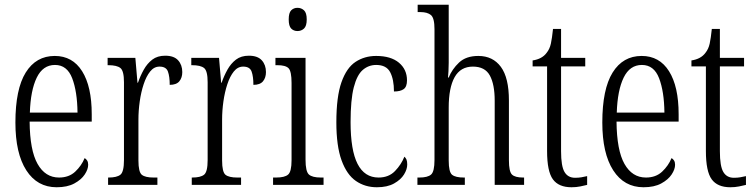

<svg xmlns="http://www.w3.org/2000/svg" viewBox="-20 -780 3186 810"><path d="M219 10Q137 10 91 -61.5Q45 -133 45 -263Q45 -404 88.5 -474Q132 -544 211 -544Q286 -544 326.5 -479.5Q367 -415 367 -298V-267H105Q106 -146 138.5 -88.5Q171 -31 229 -31Q271 -31 297.5 -56Q324 -81 337 -113Q343 -110 347.5 -103Q352 -96 352 -85Q352 -66 337.5 -44Q323 -22 293.5 -6Q264 10 219 10ZM307 -305Q306 -394 284.5 -450Q263 -506 212 -506Q161 -506 135 -452.5Q109 -399 106 -305Z M436 0V-31H438Q473 -31 488 -43Q503 -55 503 -105V-433Q503 -481 488 -493Q473 -505 437 -505H434V-536H551L560 -431H562Q572 -460 586.5 -486Q601 -512 622.5 -528.5Q644 -545 677 -545Q714 -545 731.5 -525.5Q749 -506 749 -476Q749 -452 736.5 -437Q724 -422 696 -422Q696 -457 688.5 -478Q681 -499 653 -499Q630 -499 613.5 -478.5Q597 -458 586 -424.5Q575 -391 569.5 -352Q564 -313 564 -275V-103Q564 -54 578.5 -42.5Q593 -31 628 -31H644V0Z M789 0V-31H791Q826 -31 841 -43Q856 -55 856 -105V-433Q856 -481 841 -493Q826 -505 790 -505H787V-536H904L913 -431H915Q925 -460 939.5 -486Q954 -512 975.5 -528.5Q997 -545 1030 -545Q1067 -545 1084.5 -525.5Q1102 -506 1102 -476Q1102 -452 1089.5 -437Q1077 -422 1049 -422Q1049 -457 1041.5 -478Q1034 -499 1006 -499Q983 -499 966.5 -478.5Q950 -458 939 -424.5Q928 -391 922.5 -352Q917 -313 917 -275V-103Q917 -54 931.5 -42.5Q946 -31 981 -31H997V0Z M1235 -649Q1219 -649 1208.5 -659.5Q1198 -670 1198 -698Q1198 -726 1208.5 -736.5Q1219 -747 1235 -747Q1251 -747 1262.5 -736.5Q1274 -726 1274 -698Q1274 -670 1262.5 -659.5Q1251 -649 1235 -649ZM1132 0V-31H1145Q1181 -31 1195.5 -43.5Q1210 -56 1210 -104V-430Q1210 -479 1197.5 -492Q1185 -505 1150 -505H1142V-536H1269V-106Q1269 -57 1283 -44Q1297 -31 1334 -31H1345V0Z M1570 10Q1520 10 1481.5 -16.5Q1443 -43 1421 -103.5Q1399 -164 1399 -264Q1399 -372 1420.5 -433Q1442 -494 1480 -519Q1518 -544 1567 -544Q1629 -544 1663 -515.5Q1697 -487 1697 -441Q1697 -414 1683 -404Q1669 -394 1642 -394Q1642 -445 1626 -475.5Q1610 -506 1567 -506Q1535 -506 1510.5 -485Q1486 -464 1472.5 -411.5Q1459 -359 1459 -265Q1459 -146 1488.5 -88.5Q1518 -31 1577 -31Q1620 -31 1646.5 -58.5Q1673 -86 1686 -119Q1692 -114 1695 -106.5Q1698 -99 1698 -86Q1698 -66 1684.5 -44Q1671 -22 1642.5 -6Q1614 10 1570 10Z M1741 0V-31H1749Q1784 -31 1798.5 -43.5Q1813 -56 1813 -105V-657Q1813 -704 1798 -716.5Q1783 -729 1754 -729H1742V-760H1873V-515Q1873 -497 1872 -479.5Q1871 -462 1870 -453H1873Q1887 -488 1916.5 -516Q1946 -544 1998 -544Q2059 -544 2093 -498Q2127 -452 2127 -356V-104Q2127 -56 2140 -43.5Q2153 -31 2187 -31H2191V0H2067V-355Q2067 -424 2046.5 -461.5Q2026 -499 1975 -499Q1923 -499 1898 -454.5Q1873 -410 1873 -326V-103Q1873 -54 1887.5 -42.5Q1902 -31 1937 -31H1941V0Z M2391 10Q2337 10 2312.5 -23.5Q2288 -57 2288 -143V-500H2227V-525Q2267 -531 2286 -557Q2299 -573 2304 -596Q2309 -619 2313 -658H2347V-536H2449V-500H2347V-142Q2347 -79 2361.5 -54.5Q2376 -30 2406 -30Q2421 -30 2432.5 -32Q2444 -34 2457 -37V0Q2445 3 2428 6.5Q2411 10 2391 10Z M2695 10Q2613 10 2567 -61.5Q2521 -133 2521 -263Q2521 -404 2564.5 -474Q2608 -544 2687 -544Q2762 -544 2802.5 -479.5Q2843 -415 2843 -298V-267H2581Q2582 -146 2614.5 -88.5Q2647 -31 2705 -31Q2747 -31 2773.5 -56Q2800 -81 2813 -113Q2819 -110 2823.5 -103Q2828 -96 2828 -85Q2828 -66 2813.5 -44Q2799 -22 2769.5 -6Q2740 10 2695 10ZM2783 -305Q2782 -394 2760.5 -450Q2739 -506 2688 -506Q2637 -506 2611 -452.5Q2585 -399 2582 -305Z M3061 10Q3007 10 2982.5 -23.5Q2958 -57 2958 -143V-500H2897V-525Q2937 -531 2956 -557Q2969 -573 2974 -596Q2979 -619 2983 -658H3017V-536H3119V-500H3017V-142Q3017 -79 3031.5 -54.5Q3046 -30 3076 -30Q3091 -30 3102.5 -32Q3114 -34 3127 -37V0Q3115 3 3098 6.5Q3081 10 3061 10Z"/></svg>

Font: Noto Serif ExtraCondensed Light
Style: Regular
Weight: 300
Width: 2
Designer: Monotype Design Team
Foundry: Monotype Imaging Inc.
Version: Version 2.014; ttfautohint (v1.8.4.7-5d5b)